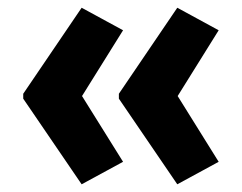

<svg xmlns="http://www.w3.org/2000/svg" viewBox="-20 -522 625 496"><path d="M40 -279.8 190.9 -502 297.9 -443.8 191.9 -273.9 297.9 -104 190.9 -45.9 40 -267.1ZM287.1 -279.8 438 -502 544.9 -443.8 439 -273.9 544.9 -104 438 -45.9 287.1 -267.1Z"/></svg>

Font: Droid Sans
Style: Bold
Weight: 700
Foundry: Ascender Corporation
Version: Version 1.00 build 112